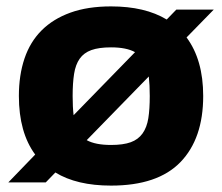

<svg xmlns="http://www.w3.org/2000/svg" viewBox="-20 -570 693 600"><path d="M90 -87Q39 -156 39 -270Q39 -335 56.5 -387Q74 -439 110 -475Q146 -511 200 -530.5Q254 -550 327 -550Q433 -550 501 -509L531 -540H648L563 -453Q615 -383 615 -270Q615 -137 544 -63.5Q473 10 327 10Q220 10 153 -31L123 0H6ZM327 -117Q365 -117 388.5 -125.5Q412 -134 425.5 -153Q439 -172 443.5 -200.5Q448 -229 448 -270Q448 -304 445 -331L251 -132Q278 -117 327 -117ZM207 -270Q207 -235 210 -210L402 -407Q375 -422 327 -422Q289 -422 265.5 -413.5Q242 -405 229 -386.5Q216 -368 211.5 -339Q207 -310 207 -270Z"/></svg>

Font: Encode Sans Normal
Style: Bold
Weight: 700
Designer: Pablo Impallari, Andres Torresi
Foundry: Pablo Impallari, Andres Torresi
Version: Version 1.000; ttfautohint (v1.00) -l 8 -r 50 -G 200 -x 14 -